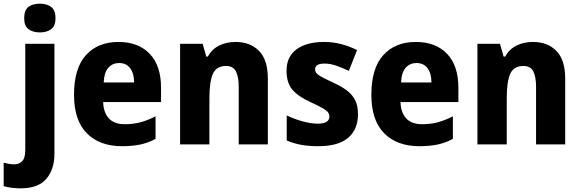

<svg xmlns="http://www.w3.org/2000/svg" viewBox="-71 -788 3170 1048"><path d="M61 -689Q61 -733 84.5 -750.5Q108 -768 147 -768Q185 -768 208.5 -750Q232 -732 232 -689Q232 -646 208 -628.5Q184 -611 147 -611Q109 -611 85 -628.5Q61 -646 61 -689ZM42 240Q19 240 -6.5 237Q-32 234 -51 228V100Q-36 104 -22 106.5Q-8 109 7 109Q33 109 50 92Q67 75 67 30V-549H226V53Q226 136 182 188Q138 240 42 240Z M576 -559Q684 -559 746 -494.5Q808 -430 808 -309V-231H492Q494 -173 523.5 -141.5Q553 -110 610 -110Q656 -110 695.5 -120.5Q735 -131 778 -153V-30Q740 -9 696.5 0.5Q653 10 595 10Q473 10 403 -60.5Q333 -131 333 -271Q333 -415 398 -487Q463 -559 576 -559ZM579 -444Q544 -444 521 -419Q498 -394 495 -338H661Q661 -386 640 -415Q619 -444 579 -444Z M1215 -559Q1295 -559 1343 -510Q1391 -461 1391 -359V0H1232V-313Q1232 -370 1216.5 -399Q1201 -428 1163 -428Q1110 -428 1091 -385Q1072 -342 1072 -253V0H912V-549H1035L1055 -479H1063Q1086 -520 1125.5 -539.5Q1165 -559 1215 -559Z M1883 -165Q1883 -81 1829 -35.5Q1775 10 1667 10Q1616 10 1575.5 3Q1535 -4 1494 -21V-158Q1535 -138 1581 -125.5Q1627 -113 1663 -113Q1727 -113 1727 -152Q1727 -164 1720 -174Q1713 -184 1691 -197Q1669 -210 1623 -231Q1557 -261 1525 -298.5Q1493 -336 1493 -402Q1493 -479 1548 -519Q1603 -559 1697 -559Q1745 -559 1788.5 -548Q1832 -537 1878 -515L1833 -401Q1798 -418 1764.5 -429.5Q1731 -441 1700 -441Q1649 -441 1649 -410Q1649 -398 1656 -389Q1663 -380 1684 -368.5Q1705 -357 1748 -337Q1790 -318 1820 -296Q1850 -274 1866.5 -243Q1883 -212 1883 -165Z M2199 -559Q2307 -559 2369 -494.5Q2431 -430 2431 -309V-231H2115Q2117 -173 2146.5 -141.5Q2176 -110 2233 -110Q2279 -110 2318.5 -120.5Q2358 -131 2401 -153V-30Q2363 -9 2319.5 0.5Q2276 10 2218 10Q2096 10 2026 -60.5Q1956 -131 1956 -271Q1956 -415 2021 -487Q2086 -559 2199 -559ZM2202 -444Q2167 -444 2144 -419Q2121 -394 2118 -338H2284Q2284 -386 2263 -415Q2242 -444 2202 -444Z M2838 -559Q2918 -559 2966 -510Q3014 -461 3014 -359V0H2855V-313Q2855 -370 2839.5 -399Q2824 -428 2786 -428Q2733 -428 2714 -385Q2695 -342 2695 -253V0H2535V-549H2658L2678 -479H2686Q2709 -520 2748.5 -539.5Q2788 -559 2838 -559Z"/></svg>

Font: Noto Sans Tamil SemiCondensed ExtraBold
Style: Regular
Weight: 800
Width: 4
Designer: Jelle Bosma - Monotype Design Team
Foundry: Monotype Imaging Inc.
Version: Version 2.004; ttfautohint (v1.8.4.7-5d5b)